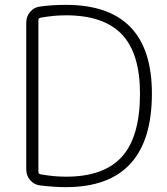

<svg xmlns="http://www.w3.org/2000/svg" viewBox="-20 -760 688 790"><path d="M138 -677V-53Q138 -45 146 -43Q201 -33 251 -33Q408 -33 482 -115.5Q556 -198 556 -375Q556 -540 481.5 -618.5Q407 -697 251 -697Q201 -697 146 -687Q138 -685 138 -677ZM145 3Q120 0 104 -19Q88 -38 88 -63V-667Q88 -692 104 -711Q120 -730 144 -733Q193 -740 251 -740Q605 -740 605 -375Q605 10 251 10Q204 10 145 3Z"/></svg>

Font: Rounded Mplus 1c Light
Style: Regular
Weight: 300
Version: Version 1.059.20150529